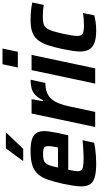

<svg xmlns="http://www.w3.org/2000/svg" viewBox="354 -1137 791 1539"><g transform="rotate(-90 749.5 -367.5)"><path d="M207 8Q138 8 97.5 -4Q57 -16 41 -42.5Q25 -69 25 -111Q25 -139 30.5 -175Q36 -211 45 -254Q60 -323 76.5 -372.5Q93 -422 119.5 -454.5Q146 -487 190.5 -502.5Q235 -518 306 -518Q368 -518 403 -506.5Q438 -495 453 -471Q468 -447 468 -409Q468 -390 464.5 -365.5Q461 -341 456 -314Q451 -287 443 -254L435 -216H158Q154 -192 150.5 -173.5Q147 -155 147 -142Q147 -120 156.5 -110Q166 -100 189.5 -96.5Q213 -93 255 -93Q272 -93 296 -94Q320 -95 345.5 -97Q371 -99 395 -101L375 -8Q356 -4 327.5 0Q299 4 267.5 6Q236 8 207 8ZM176 -298H336L339 -309Q343 -331 345.5 -347Q348 -363 348 -374Q348 -393 341.5 -402.5Q335 -412 321 -415Q307 -418 284 -418Q257 -418 239.5 -413.5Q222 -409 211 -396.5Q200 -384 192 -360.5Q184 -337 176 -298ZM230 -577 231 -582 330 -716H455L454 -711L326 -577Z M501 0 609 -510H724L708 -419H716Q735 -459 758.5 -480.5Q782 -502 811.5 -510Q841 -518 880 -518L854 -399Q811 -399 780 -387.5Q749 -376 727.5 -352.5Q706 -329 691 -292Q676 -255 665 -202L622 0Z M978 -620 1004 -743H1130L1104 -620ZM849 0 957 -510H1079L971 0Z M1276 8Q1211 8 1174 -6.5Q1137 -21 1121.5 -50Q1106 -79 1106 -121Q1106 -144 1111.5 -181Q1117 -218 1126 -262Q1140 -328 1156 -376.5Q1172 -425 1196 -456.5Q1220 -488 1258.5 -503Q1297 -518 1357 -518Q1396 -518 1433 -514.5Q1470 -511 1499 -504L1479 -412Q1460 -416 1434 -418Q1408 -420 1385 -420Q1351 -420 1329.5 -414Q1308 -408 1294 -390.5Q1280 -373 1270 -340.5Q1260 -308 1248 -255Q1241 -218 1236 -191Q1231 -164 1231 -146Q1231 -122 1239.5 -110Q1248 -98 1267 -94Q1286 -90 1316 -90Q1338 -90 1365.5 -92Q1393 -94 1415 -98L1396 -7Q1369 0 1337.5 4Q1306 8 1276 8Z"/></g></svg>

Font: Saira SemiCondensed SemiBold
Style: Italic
Weight: 600
Width: 4
Italic angle: -12°
Designer: Hector Gatti with collaboration of the Omnibus-Type team
Foundry: Omnibus-Type
Version: Version 1.101